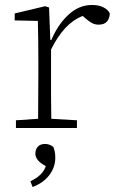

<svg xmlns="http://www.w3.org/2000/svg" viewBox="-20 -514 475 771"><path d="M44 0V-31L133 -37Q133 -78 133.5 -126Q134 -174 134 -213V-264Q134 -311 133.5 -351.5Q133 -392 132 -430L39 -432V-460L161 -489L177 -484L182 -354H185V-353H186Q212 -415 254.5 -454.5Q297 -494 349 -494Q378 -494 396.5 -484Q415 -474 421 -460Q420 -440 409.5 -427.5Q399 -415 376 -415Q360 -415 347.5 -422.5Q335 -430 321 -442L312 -450Q272 -434 241 -400Q210 -366 185 -315V-213Q185 -174 185 -126Q185 -78 186 -37L289 -31V0ZM202 120Q202 157 178.5 188.5Q155 220 111 237L102 214Q127 202 142 187.5Q157 173 164 153Q122 131 122 103Q122 86 132 75Q142 64 161 64Q180 64 195 77Q198 86 200 95Q202 104 202 120Z"/></svg>

Font: Source Serif 4 SmText Light
Style: Regular
Weight: 300
Designer: Frank Grießhammer
Foundry: Adobe
Version: Version 4.005;hotconv 1.1.0;makeotfexe 2.6.0